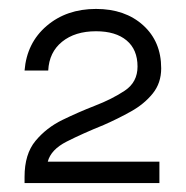

<svg xmlns="http://www.w3.org/2000/svg" viewBox="-20 -774 416 430"><path d="M87 -412H337V-364H35V-378Q35 -429 59.5 -458.5Q84 -488 120 -505.5Q156 -523 192 -537Q231 -552 259.5 -571Q288 -590 288 -625Q288 -663 263.5 -683.5Q239 -704 195 -704Q148 -704 119 -680.5Q90 -657 88 -616H35Q40 -678 84.5 -716Q129 -754 195 -754Q260 -754 300.5 -717.5Q341 -681 341 -621Q341 -588 322 -564.5Q303 -541 273.5 -524.5Q244 -508 212 -494Q165 -475 129.5 -457Q94 -439 87 -412Z"/></svg>

Font: Overused Grotesk Light
Style: Italic
Weight: 300
Italic angle: -10°
Version: Version 0.003